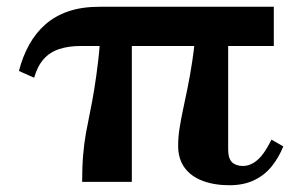

<svg xmlns="http://www.w3.org/2000/svg" viewBox="-20 -538 892 568"><path d="M370 0H223Q223 -45 226 -80Q229 -115 234.5 -145.5Q240 -176 246.5 -207Q253 -238 259 -275Q265 -312 270.5 -358.5Q276 -405 279 -468H370ZM790 -402H220Q183 -402 155.5 -393Q128 -384 109.5 -363.5Q91 -343 81 -308L36 -328Q47 -371 66.5 -406Q86 -441 114.5 -466Q143 -491 182.5 -504.5Q222 -518 275 -518H790ZM655 -96Q655 -69 666.5 -58Q678 -47 699 -47Q715 -47 730.5 -56.5Q746 -66 759 -84Q772 -102 783 -125L818 -105Q805 -72 783.5 -45.5Q762 -19 731 -4.5Q700 10 659 10Q614 10 579.5 -3Q545 -16 526 -42Q507 -68 507 -107Q507 -132 511 -157.5Q515 -183 521 -211.5Q527 -240 534.5 -276Q542 -312 549 -358.5Q556 -405 561 -468H655Z"/></svg>

Font: Roboto Serif 120pt Expanded SemiBold
Style: Regular
Weight: 600
Width: 7
Designer: Greg Gazdowicz
Foundry: Commercial Type
Version: Version 1.008